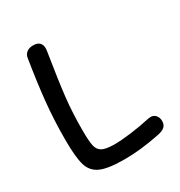

<svg xmlns="http://www.w3.org/2000/svg" viewBox="-167 -820 879 938"><g transform="rotate(-30 272.0 -351.0)"><path d="M61 -226Q61 -337 71.5 -439.5Q82 -542 102 -665Q105 -683 119 -693.5Q133 -704 155 -704Q179 -704 190.5 -692.5Q202 -681 202 -661Q202 -653 201 -649Q176 -492 166.5 -407.5Q157 -323 157 -223Q157 -163 163 -136Q169 -109 189 -98Q209 -87 253 -86Q340 -86 466 -113Q470 -114 477 -114Q496 -114 506.5 -100.5Q517 -87 517 -69Q517 -48 504 -36.5Q491 -25 464 -20Q357 2 266 2Q173 2 130.5 -17Q88 -36 74.5 -82Q61 -128 61 -226Z"/></g></svg>

Font: Mali Medium
Style: Regular
Weight: 500
Version: Version 1.000; ttfautohint (v1.6)